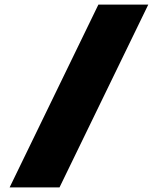

<svg xmlns="http://www.w3.org/2000/svg" viewBox="-20 -720 690 839"><path d="M410 -700H628L240 99H22Z"/></svg>

Font: Azeret Mono Black
Style: Regular
Weight: 900
Designer: Martin Vácha
Foundry: Displaay
Version: Version 1.000; Glyphs 3.0.3, build 3074